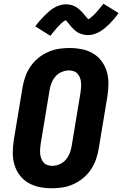

<svg xmlns="http://www.w3.org/2000/svg" viewBox="-20 -1000 655 1028"><path d="M258 8Q224 8 191.5 1.5Q159 -5 131.5 -21Q104 -37 85 -62.5Q66 -88 57 -119Q48 -150 48.5 -183.5Q49 -217 54 -251L101 -534Q106 -563 116 -591Q126 -619 143.5 -644.5Q161 -670 185 -689.5Q209 -709 237 -721.5Q265 -734 294 -738.5Q323 -743 351 -743Q385 -743 418 -736.5Q451 -730 478 -714Q505 -698 524 -672.5Q543 -647 552 -616Q561 -585 560.5 -551.5Q560 -518 555 -484L508 -201Q503 -172 493 -144Q483 -116 465.5 -90.5Q448 -65 424 -45.5Q400 -26 372 -13.5Q344 -1 315 3.5Q286 8 258 8ZM260 -112Q279 -112 299 -120.5Q319 -129 332.5 -145Q346 -161 353.5 -180.5Q361 -200 364 -220L411 -504Q413 -517 414 -530.5Q415 -544 414 -557.5Q413 -571 408.5 -583Q404 -595 396 -604.5Q388 -614 375.5 -618.5Q363 -623 350 -623Q330 -623 310 -614.5Q290 -606 276.5 -590Q263 -574 255.5 -554.5Q248 -535 245 -515L198 -231Q196 -218 195 -204.5Q194 -191 195 -177.5Q196 -164 200.5 -152Q205 -140 213 -130.5Q221 -121 233.5 -116.5Q246 -112 260 -112ZM250 -808 169 -859Q182 -877 194.5 -891Q207 -905 219 -917Q231 -929 242.5 -939Q254 -949 269 -958Q284 -967 300.5 -972Q317 -977 333 -977Q338 -977 343 -976.5Q348 -976 353 -975Q358 -974 362.5 -973Q367 -972 371.5 -970Q376 -968 380.5 -966Q385 -964 389 -961.5Q393 -959 396.5 -956Q400 -953 404 -950Q408 -947 411.5 -943.5Q415 -940 418 -936.5Q421 -933 424 -930Q427 -927 429.5 -924Q432 -921 435.5 -916.5Q439 -912 442.5 -908Q446 -904 448 -902Q450 -900 453 -897Q456 -898 459.5 -900.5Q463 -903 467.5 -907Q472 -911 474.5 -913Q477 -915 479.5 -917.5Q482 -920 485 -923Q488 -926 491 -929Q494 -932 497 -935.5Q500 -939 503.5 -943Q507 -947 510.5 -951.5Q514 -956 518 -960.5Q522 -965 526 -970Q530 -975 534 -980L615 -930Q602 -912 589.5 -897.5Q577 -883 565.5 -871.5Q554 -860 542 -850Q530 -840 515 -831Q500 -822 483.5 -817Q467 -812 451 -812Q444 -812 437.5 -813Q431 -814 425 -815.5Q419 -817 412.5 -819Q406 -821 400.5 -824Q395 -827 390 -830.5Q385 -834 380 -838.5Q375 -843 370.5 -847.5Q366 -852 362 -856.5Q358 -861 354.5 -865.5Q351 -870 346.5 -875.5Q342 -881 338.5 -885Q335 -889 332 -892Q328 -890 324.5 -888Q321 -886 316.5 -882Q312 -878 309.5 -876Q307 -874 304.5 -871.5Q302 -869 299.5 -866Q297 -863 293.5 -860Q290 -857 287 -853.5Q284 -850 280.5 -846Q277 -842 273.5 -837.5Q270 -833 266 -828.5Q262 -824 258 -819Q254 -814 250 -808Z"/></svg>

Font: Iosevka SS04 Hv Ex Obl
Style: Regular
Weight: 900
Width: 7
Italic angle: -9°
Monospace: yes
Designer: Belleve Invis
Foundry: Belleve Invis
Version: Version 19.0.0; ttfautohint (v1.8.4)